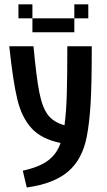

<svg xmlns="http://www.w3.org/2000/svg" viewBox="-20 -832 478 859"><path d="M390.6 -625Q390.6 -455.1 385.3 -367.7Q379.9 -280.3 368.2 -220.7Q348.6 -119.1 284.7 -64.5Q220.7 -9.8 99.6 6.8L82 -68.4Q158.2 -85 196.8 -115.2Q235.4 -145.5 251 -192.4Q165 -210 121.1 -258.3Q77.1 -306.6 57.6 -387.2Q38.1 -467.8 21.5 -625H129.9Q142.6 -485.4 156.2 -417.5Q169.9 -349.6 194.8 -317.4Q219.7 -285.2 268.6 -271.5Q276.4 -330.1 278.8 -409.2Q281.2 -488.3 281.2 -625ZM62.5 -812.5H125V-750H62.5ZM312.5 -812.5H375V-750H312.5ZM312.5 -750V-687.5H125V-750Z"/></svg>

Font: Sudo
Style: Bold
Weight: 700
Monospace: yes
Designer: Jens Kutilek
Foundry: Jens Kutilek
Version: Version 0.040